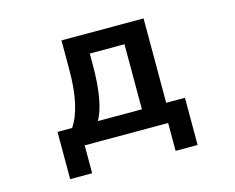

<svg xmlns="http://www.w3.org/2000/svg" viewBox="-97 -689 1195 978"><g transform="rotate(-15 500.0 -200.0)"><path d="M159 147V-102H236Q299 -195 299 -391V-547H732V-102H831V147H715V0H275V147ZM604 -102V-445H421V-384Q421 -189 372 -102Z"/></g></svg>

Font: IBM Plex Sans JP SemiBold
Style: Regular
Weight: 600
Designer: Mike Abbink; Paul van der Laan; Pieter van Rosmalen; Wujin Sim; Yejin Wi; Jinhee Kim; Boomi Park; Yona Kim; Kichan Ma
Foundry: Sandoll Inc.
Version: Version 1.001